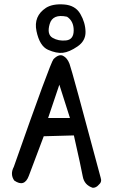

<svg xmlns="http://www.w3.org/2000/svg" viewBox="-20 -853 540 902"><path d="M196.3 -816.4Q227.5 -835.9 280.8 -832Q334 -828.1 357.4 -787.6Q380.9 -747.1 381.8 -704.1Q382.8 -661.1 344.2 -634.8Q305.7 -608.4 275.4 -605Q245.1 -601.6 205.6 -619.1Q166 -636.7 151.4 -707Q136.7 -777.3 196.3 -816.4ZM294.9 -774.4Q227.5 -789.1 213.4 -740.2Q199.2 -691.4 227.1 -675.3Q254.9 -659.2 290.5 -663.1Q326.2 -667 326.2 -710.4Q326.2 -753.9 294.9 -774.4ZM231.4 -575.2Q256.8 -600.6 276.4 -590.8Q295.9 -581.1 306.6 -553.2Q317.4 -525.4 453.1 -17.6Q460 2 443.4 15.6Q431.6 29.3 416 29.3Q376 16.6 368.7 -24.4Q361.3 -65.4 327.1 -216.8L185.5 -212.9L115.2 -26.4Q94.7 28.3 46.9 -4.9Q26.4 -34.2 44.9 -69.3Q216.8 -558.6 231.4 -575.2ZM308.6 -298.8 258.8 -455.1 206.1 -298.8Z"/></svg>

Font: JasonHandwriting1
Style: Regular
Weight: 400
Version: Version 1.48.20